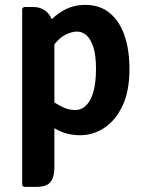

<svg xmlns="http://www.w3.org/2000/svg" viewBox="-20 -530 574 766"><path d="M112 -502Q152.5 -502 174.8 -473.5Q197 -445 197 -395V135Q197 178.5 181 197Q165 215.5 125.5 215.5H75L68.5 209V-495.5L75 -502ZM496.5 -254.5Q496.5 -166.5 468.8 -108Q441 -49.5 396.2 -20Q351.5 9.5 300 9.5Q250 9.5 209.8 -11.5Q169.5 -32.5 136 -55L154.5 -151.5Q183.5 -128.5 216 -109.8Q248.5 -91 279.5 -91Q305 -91 324 -109.8Q343 -128.5 353 -165.2Q363 -202 363 -255Q363 -308 352.8 -340.8Q342.5 -373.5 325.5 -388.8Q308.5 -404 287.5 -404Q267.5 -404 243.2 -392.5Q219 -381 197.2 -353.2Q175.5 -325.5 162 -276L134 -359Q141 -396 167 -430.8Q193 -465.5 232.5 -488Q272 -510.5 320 -510.5Q379 -510.5 418.2 -477.8Q457.5 -445 477 -387.5Q496.5 -330 496.5 -254.5Z"/></svg>

Font: Signika Light SemiBold
Style: Regular
Weight: 600
Version: Version 2.003;gftools[0.9.32]